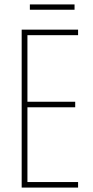

<svg xmlns="http://www.w3.org/2000/svg" viewBox="-20 -848 421 868"><path d="M317 -828H115V-804H317ZM333 0V-25H104V-363H320V-388H104V-689H333V-714H78V0Z"/></svg>

Font: Noto Sans Arabic ExtCond Thin
Style: Regular
Weight: 100
Width: 2
Designer: Monotype Design Team, Nadine Chahine, Nizar Qandah and Khaled Hosny
Foundry: Monotype Imaging Inc.
Version: Version 2.012